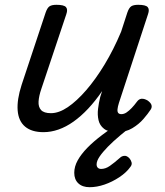

<svg xmlns="http://www.w3.org/2000/svg" viewBox="-20 -535 686 799"><path d="M161 15Q112 15 84.5 -8Q57 -31 53.5 -75.5Q50 -120 70 -182L170 -483Q177 -503 186.5 -509Q196 -515 215 -515Q246 -515 254.5 -505.5Q263 -496 256 -476L152 -165Q142 -136 140.5 -113Q139 -90 151 -77Q163 -64 192 -64Q225 -64 262 -89Q299 -114 338.5 -159.5Q378 -205 415.5 -267Q453 -329 484 -403L510 -483Q517 -503 526.5 -509Q536 -515 555 -515Q586 -515 594.5 -505.5Q603 -496 596 -476L475 -107Q470 -91 469 -80.5Q468 -70 472 -65Q476 -60 485 -60Q496 -60 506.5 -67Q517 -74 528 -85.5Q539 -97 550 -112Q558 -123 569 -124Q580 -125 594 -117Q608 -107 610.5 -97.5Q613 -88 607 -79Q596 -62 577 -40Q558 -18 530.5 -1.5Q503 15 468 15Q431 15 413 1Q395 -13 390 -35Q385 -57 388 -82Q391 -107 397 -131L405 -156Q377 -115 347 -83Q317 -51 286 -29Q255 -7 223.5 4Q192 15 161 15ZM353 244Q323 244 306 228Q289 212 289 184Q289 158 303.5 132Q318 106 344 79.5Q370 53 406 26Q442 -1 485 -32L547 -31V-25Q512 2 481.5 27.5Q451 53 429 75.5Q407 98 394.5 116.5Q382 135 382 149Q382 158 387 163Q392 168 401 168Q419 168 437 155.5Q455 143 480 121Q486 115 496.5 113.5Q507 112 518 123Q525 131 527.5 140.5Q530 150 523 159Q506 183 476.5 202.5Q447 222 415 233Q383 244 353 244Z"/></svg>

Font: Playwrite IN
Style: Regular
Weight: 400
Designer: Veronika Burian, José Scaglione
Foundry: TypeTogether
Version: Version 1.002